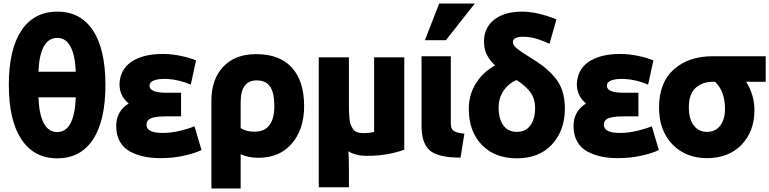

<svg xmlns="http://www.w3.org/2000/svg" viewBox="-20 -863 4363 1089"><path d="M578 -382Q578 -179 507.5 -72Q437 35 305 35Q173 35 101.5 -72.5Q30 -180 30 -382Q30 -583 101.5 -690Q173 -797 305 -797Q437 -797 507.5 -690Q578 -583 578 -382ZM305 -114Q402 -114 410 -311H198Q206 -114 305 -114ZM305 -648Q206 -648 198 -456H410Q401 -648 305 -648Z M903 -109Q951 -109 1002.5 -121.5Q1054 -134 1083 -147L1123 -12Q1089 5 1026 19.5Q963 34 890 34Q841 34 799 25.5Q757 17 719.5 -2.5Q682 -22 660.5 -59Q639 -96 639 -148Q639 -232 710 -276Q665 -313 659 -367Q656 -390 661 -415Q674 -484 738 -520.5Q802 -557 905 -557Q954 -557 1008 -545.5Q1062 -534 1092 -520L1062 -383Q997 -411 931 -415Q911 -416 895 -415Q828 -410 828 -377Q828 -337 922 -337Q925 -337 926 -337H1007V-203H923Q901 -203 887.5 -202Q874 -201 853 -197Q832 -193 821.5 -182.5Q811 -172 811 -155Q811 -109 903 -109Z M1445 32Q1391 32 1345 12V206H1179V-292Q1179 -413 1246 -484.5Q1313 -556 1433 -556Q1566 -556 1635.5 -479.5Q1705 -403 1705 -261Q1705 -130 1635.5 -49Q1566 32 1445 32ZM1345 -284V-136Q1377 -116 1423 -116Q1536 -116 1536 -262Q1536 -335 1512.5 -371Q1489 -407 1436 -407Q1345 -407 1345 -284Z M2063 21Q1997 21 1956 -5Q1959 31 1959 104V199H1788V-538H1959V-277Q1959 -246 1959.5 -232Q1960 -218 1962 -193Q1964 -168 1968.5 -157Q1973 -146 1981.5 -132.5Q1990 -119 2004.5 -113.5Q2019 -108 2038 -108Q2079 -108 2102 -115V-538H2273V-14Q2177 21 2063 21Z M2614 -105 2592 31Q2465 31 2418 -9.5Q2371 -50 2371 -150V-169V-544H2537V-162Q2537 -133 2553 -121Q2569 -109 2614 -105ZM2509 -635H2390L2471 -843H2673Z M2910 -409Q2863 -389 2835.5 -347.5Q2808 -306 2808 -253Q2808 -190 2834.5 -152.5Q2861 -115 2912 -115Q2961 -115 2988 -151.5Q3015 -188 3015 -250Q3015 -305 2987 -341.5Q2959 -378 2910 -409ZM2788 -492Q2731 -545 2726 -609Q2723 -637 2729 -666Q2742 -726 2797.5 -761.5Q2853 -797 2940 -797Q3028 -797 3136 -753L3097 -615Q3024 -647 2985 -652Q2960 -656 2928 -654Q2889 -648 2889 -624Q2889 -607 2910 -589.5Q2931 -572 2981 -541Q3030 -511 3060 -488Q3090 -465 3122 -429.5Q3154 -394 3169 -349Q3184 -304 3184 -247Q3184 -124 3111.5 -44.5Q3039 35 2912 35Q2786 35 2712.5 -41.5Q2639 -118 2639 -245Q2639 -326 2679 -390Q2719 -454 2788 -492Z M3497 -109Q3545 -109 3596.5 -121.5Q3648 -134 3677 -147L3717 -12Q3683 5 3620 19.5Q3557 34 3484 34Q3435 34 3393 25.5Q3351 17 3313.5 -2.5Q3276 -22 3254.5 -59Q3233 -96 3233 -148Q3233 -232 3304 -276Q3259 -313 3253 -367Q3250 -390 3255 -415Q3268 -484 3332 -520.5Q3396 -557 3499 -557Q3548 -557 3602 -545.5Q3656 -534 3686 -520L3656 -383Q3591 -411 3525 -415Q3505 -416 3489 -415Q3422 -410 3422 -377Q3422 -337 3516 -337Q3519 -337 3520 -337H3601V-203H3517Q3495 -203 3481.5 -202Q3468 -201 3447 -197Q3426 -193 3415.5 -182.5Q3405 -172 3405 -155Q3405 -109 3497 -109Z M4259 -239Q4259 -117 4185.5 -41.5Q4112 34 3990 34Q3869 34 3793.5 -44.5Q3718 -123 3718 -253Q3718 -395 3802 -469.5Q3886 -544 4022 -544H4323V-399H4212Q4259 -325 4259 -239ZM4092 -245Q4092 -345 4036 -399H4020Q3965 -399 3926 -365Q3887 -331 3887 -253Q3887 -188 3915 -151.5Q3943 -115 3990 -115Q4038 -115 4065 -150.5Q4092 -186 4092 -245Z"/></svg>

Font: Repo
Style: ExtraBold
Weight: 800
Designer: Stefan Peev
Foundry: Context Ltd
Version: Version 001.000